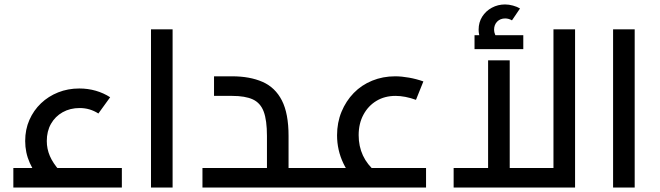

<svg xmlns="http://www.w3.org/2000/svg" viewBox="-20 -843 2967 863"><path d="M175.1 -17.6Q134.3 -64.6 113.8 -110.8Q93.2 -157.1 93.2 -209.2Q93.2 -261 112.1 -303.9Q131 -346.8 164.2 -378.6Q197.5 -410.3 241.5 -427.8Q285.5 -445.3 336.4 -445.3Q375.2 -445.3 410.6 -435.1Q446 -424.8 475.1 -405.9L422.2 -332.8Q384.1 -357.4 338.3 -357.4Q295.1 -357.4 261.5 -338.5Q227.9 -319.5 209.1 -286.3Q190.3 -253.1 190.3 -209.2Q190.3 -173.9 204.1 -141.8Q217.9 -109.7 247.5 -76.3ZM40 0V-88H527.7V0Z M658.7 0V-711.2H755.8V0Z M1277 0V-88H1388.9V0ZM890 0V-88H1260.7L1179.9 -16.3V-232Q1179.9 -302.2 1165.4 -341.1Q1150.9 -380.1 1116.6 -396.1Q1082.2 -412 1023 -412H942V-500H1023Q1103 -500 1160 -475Q1217 -450 1247 -391.5Q1277 -333 1277 -232V0ZM1388.9 0V-88Q1401.7 -88 1405.3 -76.1Q1408.9 -64.2 1408.9 -44Q1408.9 -23.8 1405.3 -11.9Q1401.7 0 1388.9 0Z M1606 -3Q1552 -49 1523.5 -108.5Q1495 -168 1495 -235Q1495 -292 1515 -340.5Q1535 -389 1570 -425Q1605 -461 1653 -480.5Q1701 -500 1756 -500Q1785 -500 1818.5 -494Q1852 -488 1883 -477L1849.7 -394.2Q1825.8 -402.9 1802.4 -407.5Q1779 -412 1757.9 -412Q1709.2 -412 1672 -389.6Q1634.8 -367.1 1613.5 -327.3Q1592.1 -287.6 1592.1 -235.6Q1592.1 -135 1669.2 -70.4ZM1389 0V-88H1895V0ZM1389 0Q1376.6 0 1372.8 -11.9Q1369 -23.8 1369 -44Q1369 -64.2 1372.8 -76.1Q1376.6 -88 1389 -88Z M2019 0V-88H2515.2L2467.7 -37.7V-711.2H2564.8V0ZM2173.9 -88V-571.7H2271.1V-88ZM2167.7 -623.3Q2149.7 -645.2 2140.5 -666.1Q2131.3 -686.9 2131.3 -709.8Q2131.3 -742.5 2147.4 -768.1Q2163.6 -793.7 2190.8 -808.3Q2218 -823 2250.2 -823Q2267.2 -823 2285.8 -817.9Q2304.3 -812.8 2317.4 -804.9L2281.2 -751.5Q2266.4 -760.1 2250.6 -760.1Q2228.8 -760.1 2214.8 -746Q2200.8 -731.8 2200.8 -709.4Q2200.8 -687.3 2220.1 -665.2ZM2112.9 -622.1V-684.9H2332.1V-622.1Z M2735.7 0V-711.2H2832.8V0Z"/></svg>

Font: TitilliumWeb ExtraLight
Style: Regular
Weight: 400
Designer: Mohamed Gaber, Accademia di Belle Arti di Urbino and others
Foundry: Kief Type Foundry, Accademia di Belle Arti di Urbino and others
Version: Version 3.000; ttfautohint (v1.8.2)